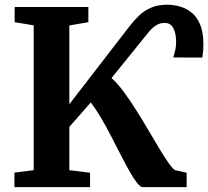

<svg xmlns="http://www.w3.org/2000/svg" viewBox="-20 -772 859 792"><path d="M39.5 0V-60L119 -70V-667.5L40.5 -680.5V-743H344.5V-680.5L266 -667V-342L516 -666Q534 -689 554.5 -708.5Q575 -728 602.8 -740.2Q630.5 -752.5 670 -752.5Q694.5 -752.5 720.8 -745.5Q747 -738.5 769.2 -721Q791.5 -703.5 805.2 -671.5Q819 -639.5 819 -589.5Q819 -569 817.5 -557.5Q816 -546 814.5 -534.5L695 -535Q699.5 -550.5 703 -565.5Q706.5 -580.5 706.5 -598.5Q706.5 -634.5 695 -656Q683.5 -677.5 659.5 -677.5Q639 -677.5 623.8 -667.5Q608.5 -657.5 597 -643.8Q585.5 -630 575 -617L440 -450Q464 -429 489.8 -394.2Q515.5 -359.5 541.5 -318.2Q567.5 -277 592 -235.2Q616.5 -193.5 638 -157.8Q659.5 -122 676.2 -98.5Q693 -75 702.5 -70L750 -59.5V0H569.5Q559 0 544.8 -18.2Q530.5 -36.5 513.2 -67.2Q496 -98 476.5 -136Q457 -174 436.8 -213.2Q416.5 -252.5 395.5 -288Q374.5 -323.5 354.5 -349.5L266 -248.5V-70L351.5 -59.5V0Z"/></svg>

Font: Merriweather Light 18pt
Style: Bold
Weight: 700
Version: Version 2.100